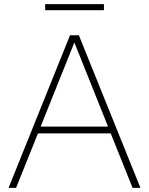

<svg xmlns="http://www.w3.org/2000/svg" viewBox="-20 -911 722 931"><path d="M21.5 0 319.5 -740H362.5L661 0H623L517 -264H164L58 0ZM177 -297H504L340.5 -705ZM199 -861.5V-891H484V-861.5Z"/></svg>

Font: Encode Sans SemiExpanded SemiExpanded Thin
Style: Regular
Weight: 100
Width: 6
Designer: Multiple Designers
Foundry: Impallari Type
Version: Version 3.000; ttfautohint (v1.8.3) -l 8 -r 50 -G 200 -x 14 